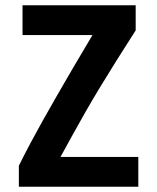

<svg xmlns="http://www.w3.org/2000/svg" viewBox="-20 -713 600 733"><path d="M52 0V-80Q71 -119 93 -160.5Q115 -202 140.5 -247.5Q166 -293 195.5 -344.5Q225 -396 259 -454Q293 -512 333 -579H66V-693H498V-597Q460 -538 426.5 -484.5Q393 -431 363.5 -382.5Q334 -334 308 -288.5Q282 -243 258 -199.5Q234 -156 211 -114H508V0Z"/></svg>

Font: Ubuntu Sans Mono
Style: Bold
Weight: 700
Monospace: yes
Designer: Dalton Maag Ltd
Foundry: Dalton Maag Ltd
Version: Version 1.006